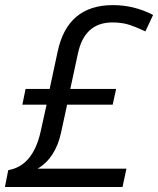

<svg xmlns="http://www.w3.org/2000/svg" viewBox="-23 -743 629 763"><path d="M138.2 -218.8 162.1 -327.1H65.9L78.6 -389.6H174.3L205.6 -535.6Q225.1 -629.9 280.3 -676.3Q335.4 -722.7 425.8 -722.7Q510.3 -722.7 585.4 -683.6L554.7 -618.2Q509.8 -639.2 483.6 -646.5Q457.5 -653.8 423.8 -653.8Q312.5 -653.8 286.6 -529.8L256.3 -389.6H438.5L424.8 -327.1H243.7L219.7 -216.3Q209 -166 185.3 -129.6Q161.6 -93.3 126.5 -72.8H479.5L463.9 0H-3.4L9.8 -66.9Q107.4 -83.5 138.2 -218.8Z"/></svg>

Font: Viking Open Sans
Style: Italic
Weight: 400
Italic angle: -12°
Foundry: Ascender Corporation
Version: Version 2.000